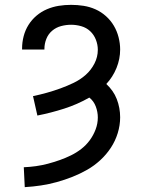

<svg xmlns="http://www.w3.org/2000/svg" viewBox="-20 -763 588 791"><path d="M82 8 78 -74Q103 -75 128 -78.5Q153 -82 177.5 -88.5Q202 -95 226 -103.5Q250 -112 272.5 -123Q295 -134 315 -149.5Q335 -165 350 -185.5Q365 -206 374 -230Q383 -254 383 -279Q383 -302 374.5 -324.5Q366 -347 348 -361Q299 -333 244.5 -315.5Q190 -298 134 -287L116 -367Q145 -373 173.5 -381Q202 -389 229.5 -399Q257 -409 284 -422Q311 -435 333 -454.5Q355 -474 369 -501Q383 -528 383 -558Q383 -579 375 -599.5Q367 -620 351.5 -634.5Q336 -649 315 -655Q294 -661 273 -661Q252 -661 231.5 -655.5Q211 -650 195 -636.5Q179 -623 171 -603Q163 -583 163 -562V-559H71V-564Q71 -589 77.5 -614Q84 -639 97.5 -660.5Q111 -682 130.5 -698.5Q150 -715 173.5 -725Q197 -735 222 -739Q247 -743 273 -743Q299 -743 324.5 -739Q350 -735 373.5 -724.5Q397 -714 416.5 -696.5Q436 -679 449 -657Q462 -635 468.5 -609.5Q475 -584 475 -559Q475 -520 460 -483Q445 -446 418 -417Q432 -404 443 -388.5Q454 -373 461 -355Q468 -337 471.5 -318Q475 -299 475 -280Q475 -247 465 -214.5Q455 -182 436.5 -154Q418 -126 393 -103Q368 -80 339 -63.5Q310 -47 278.5 -34.5Q247 -22 214.5 -13Q182 -4 149 1Q116 6 82 8Z"/></svg>

Font: Iosevka Semi-Condensed Medium
Style: Regular
Weight: 500
Monospace: yes
Designer: Belleve Invis
Foundry: Belleve Invis
Version: Version 27.3.5